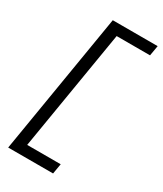

<svg xmlns="http://www.w3.org/2000/svg" viewBox="-235 -911 971 1141"><g transform="rotate(30 250.0 -340.0)"><path d="M25 143 185 -823H493L481 -753H252L115 73H345L333 143Z"/></g></svg>

Font: Iosevka Slab
Style: Italic
Weight: 400
Italic angle: -9°
Monospace: yes
Designer: Belleve Invis
Foundry: Belleve Invis
Version: Version 11.1.0; ttfautohint (v1.8.3)